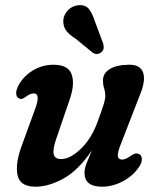

<svg xmlns="http://www.w3.org/2000/svg" viewBox="-20 -712 608 743"><path d="M516 -116.5Q527.5 -113 528.8 -98.5Q530 -84 519 -67.5Q496.5 -32.5 456.5 -11Q416.5 10.5 375 10.5Q307 10.5 307 -43Q307 -60 315.2 -80.8Q323.5 -101.5 335.5 -130Q283 -52.5 225.5 -21Q168 10.5 117.5 10.5Q57 10.5 47.8 -34.8Q38.5 -80 65 -150.5L116.5 -292Q138 -350.5 110.5 -350.5Q96.5 -350.5 77.5 -336Q63 -325 54 -331Q44.5 -334.5 42.8 -348Q41 -361.5 51.5 -381.5Q70.5 -417 107 -439.2Q143.5 -461.5 187 -461.5Q244 -461.5 257.2 -424.2Q270.5 -387 249.5 -326.5L197 -173Q183.5 -134 187.8 -115.2Q192 -96.5 217 -96.5Q252.5 -96.5 295 -138.2Q337.5 -180 362.5 -254Q377 -294 382.2 -311.5Q387.5 -329 387.5 -342Q387.5 -356 383 -369.8Q378.5 -383.5 378.5 -401Q378.5 -429 405.5 -445.2Q432.5 -461.5 481 -461.5Q524 -461.5 534.2 -430Q544.5 -398.5 520 -341L450 -160.5Q434.5 -123.5 436 -109Q437.5 -94.5 453 -94.5Q467 -94.5 489 -111Q506 -122 516 -116.5ZM347 -630 379.5 -543Q382 -534 381 -525.2Q380 -516.5 372 -510Q356.5 -497 339 -508L273.5 -561.5Q246 -579 235 -595Q224 -611 225 -634.5Q226.5 -654 242 -671.2Q257.5 -688.5 281 -691.5Q309.5 -695 323.5 -677.8Q337.5 -660.5 347 -630Z"/></svg>

Font: Fraunces 72pt S100 SemiBold
Style: Italic
Weight: 600
Italic angle: -16°
Version: Version 1.000; ttfautohint (v1.8.3)